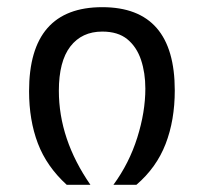

<svg xmlns="http://www.w3.org/2000/svg" viewBox="-20 -515 568 535"><path d="M166 0Q110 -51 85.5 -115.5Q61 -180 61 -261Q61 -495 265 -495Q467 -495 467 -263Q467 -180 441.5 -114Q416 -48 360 0H296Q340 -60 362.5 -131.5Q385 -203 385 -268Q385 -312 373 -348Q361 -384 335 -405.5Q309 -427 265 -427Q208 -427 176 -385.5Q144 -344 144 -262Q144 -127 232 0Z"/></svg>

Font: PlemolJP
Style: Regular
Weight: 400
Monospace: yes
Version: v2.0.4; ttfautohint (v1.8.4.7-5d5b-dirty) -l 6 -r 45 -G 200 